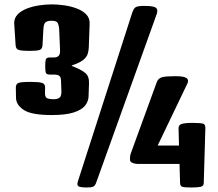

<svg xmlns="http://www.w3.org/2000/svg" viewBox="-20 -850 991 871"><path d="M214.8 -328.1Q123.5 -328.1 88.6 -350.8Q53.7 -373.5 52.7 -404.8L51.8 -451.2Q51.3 -469.2 64 -473.9Q76.7 -478.5 119.6 -478.5Q156.7 -478.5 171.1 -473.9Q185.5 -469.2 184.6 -451.7L184.1 -429.2Q183.6 -410.2 192.6 -405Q201.7 -399.9 226.1 -399.9Q240.2 -399.9 250.2 -407.2Q260.3 -414.6 258.3 -442.9L256.8 -483.9Q256.3 -501.5 248.3 -506.6Q240.2 -511.7 224.6 -511.7H206.1Q190.9 -511.7 188 -519.8Q185.1 -527.8 185.1 -551.3Q185.1 -572.3 188 -580.8Q190.9 -589.4 206.5 -589.4H225.1Q238.8 -589.4 246.1 -596.7Q253.4 -604 252.4 -623.5L248.5 -716.8Q246.6 -739.7 240.2 -747.8Q233.9 -755.9 214.8 -755.9Q193.4 -755.9 185.5 -747.8Q177.7 -739.7 176.8 -716.8L172.9 -646Q172.4 -627.9 160.2 -623.5Q147.9 -619.1 114.7 -619.1Q78.6 -619.1 64.9 -623.5Q51.3 -627.9 50.8 -646L44.4 -743.7Q43.9 -768.1 60.1 -784.7Q76.2 -801.3 102.3 -811.3Q128.4 -821.3 158.2 -825.7Q188 -830.1 214.8 -830.1Q242.7 -830.1 272.7 -825.7Q302.7 -821.3 328.9 -811.3Q355 -801.3 371.1 -784.7Q387.2 -768.1 386.7 -743.7L382.8 -635.3Q382.3 -619.1 377.4 -604.5Q372.6 -589.8 356.4 -577.1Q340.3 -564.5 305.7 -553.2V-550.8Q349.1 -534.2 366.9 -519Q384.8 -503.9 383.8 -472.7L381.8 -413.1Q381.3 -390.1 366 -370.8Q350.6 -351.6 314.2 -339.8Q277.8 -328.1 214.8 -328.1ZM370.6 0.5Q342.3 0 335.2 -5.4Q328.1 -10.7 333.5 -27.8L578.6 -788.6Q584.5 -808.1 593.3 -815.9Q602.1 -823.7 638.2 -823.2Q675.8 -822.8 686.5 -815.4Q697.3 -808.1 691.9 -789.1L417 -23.4Q411.6 -6.8 401.9 -2.9Q392.1 1 370.6 0.5ZM603 -106.4Q594.2 -106.4 582 -110.8Q569.8 -115.2 569.8 -124.5V-134.3Q569.8 -143.1 572.5 -151.4Q575.2 -159.7 578.6 -168.5L690.9 -476.6Q697.8 -495.1 715.1 -499.8Q732.4 -504.4 775.4 -504.4Q811.5 -504.4 824.2 -497.1Q836.9 -489.7 831.5 -474.1L695.3 -189.9H792L790 -268.1Q789.6 -283.2 804.4 -287.8Q819.3 -292.5 853.5 -292.5Q894 -292.5 903.1 -288.3Q912.1 -284.2 911.6 -268.6L904.3 -19.5Q903.8 -5.9 890.6 -2.7Q877.4 0.5 847.7 0.5Q816.9 0.5 807.1 -2.7Q797.4 -5.9 796.9 -19.5L794.4 -106.4Z"/></svg>

Font: Denk One
Style: Regular
Weight: 400
Designer: Irina Smirnova, Eben Sorkin
Foundry: Sorkin Type Co.f
Version: Version 1.004; ttfautohint (v1.8.4.7-5d5b);gftools[0.9.23]